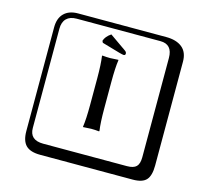

<svg xmlns="http://www.w3.org/2000/svg" viewBox="-131 -904 1362 1267"><g transform="rotate(15 550.0 -271.0)"><path d="M482 -374Q482 -468 474 -524L476 -527Q504 -524 530 -524L585 -527L586 -524Q578 -472 578 -374V-191Q578 -97 586 -41L584 -38Q556 -41 530 -41L475 -38L474 -41Q482 -94 482 -191ZM249 -718Q204 -718 180 -694Q156 -670 156 -625V53Q156 136 249 136H821Q866 136 885 117Q904 98 904 53V-625Q904 -718 821 -718ZM1000 84Q1000 153 973.5 182.5Q947 212 881 212H249Q181 212 150.5 181.5Q120 151 120 84V-625Q120 -687 154 -720.5Q188 -754 249 -754H851Q921 -754 960.5 -722Q1000 -690 1000 -625ZM497 -677 610 -598Q622 -590 622 -579Q622 -567 610 -567Q603 -567 578 -574L457 -609L451 -621Q460 -652 497 -677Z"/></g></svg>

Font: Libertinus Keyboard
Style: Regular
Weight: 700
Designer: Philipp H. Poll
Foundry: Khaled Hosny
Version: Version 6.7